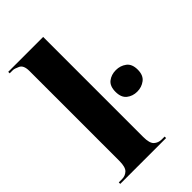

<svg xmlns="http://www.w3.org/2000/svg" viewBox="-229 -841 921 921"><g transform="rotate(-45 231.5 -380.0)"><path d="M16 0H327V-10H308Q284 -10 268.5 -24.5Q253 -39 253 -81V-760H16V-750H38Q48 -750 69.5 -740Q91 -730 91 -691V-81Q91 -39 75.5 -24.5Q60 -10 38 -10H16ZM387 -255Q417 -255 440 -272.5Q463 -290 463 -328Q463 -367 440 -384Q417 -401 387 -401Q356 -401 334 -384Q312 -367 312 -328Q312 -290 334 -272.5Q356 -255 387 -255Z"/></g></svg>

Font: Noto Serif Display SemiCondensed Extra
Style: Regular
Weight: 800
Width: 4
Designer: Monotype Design Team
Foundry: Monotype Imaging Inc.
Version: Version 1.900